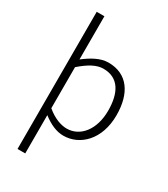

<svg xmlns="http://www.w3.org/2000/svg" viewBox="-245 -904 1095 1251"><g transform="rotate(30 302.5 -279.0)"><path d="M100 237H158V46V-51C211 -10 263 13 314 13C439 13 549 -93 549 -275C549 -440 476 -547 333 -547C270 -547 210 -510 158 -470V-569V-795H100ZM310 -38C270 -38 215 -55 158 -103V-412C220 -466 273 -496 324 -496C442 -496 487 -403 487 -274C487 -132 412 -38 310 -38Z"/></g></svg>

Font: Noto Sans SC Light
Style: Regular
Weight: 300
Designer: Ryoko NISHIZUKA 西塚涼子 (kana, bopomofo & ideographs); Paul D. Hunt (Latin, Greek & Cyrillic); Sandoll Communications 산돌커뮤니
Foundry: Adobe
Version: Version 2.004;hotconv 1.0.118;makeotfexe 2.5.65603